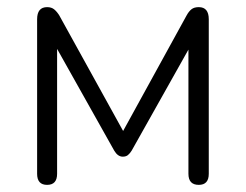

<svg xmlns="http://www.w3.org/2000/svg" viewBox="-20 -512 689 538"><path d="M112 6Q84 6 84 -25V-458Q84 -492 112 -492Q124 -492 131.5 -486Q139 -480 146 -469L325 -145L503 -469Q509 -480 516.5 -486Q524 -492 537 -492Q565 -492 565 -458V-25Q565 6 537 6Q508 6 508 -25V-373L349 -90Q344 -82 338.5 -77.5Q333 -73 324 -73Q310 -73 300 -90L140 -375V-25Q140 6 112 6Z"/></svg>

Font: Chiron GoRound TC L
Style: Regular
Weight: 300
Designer: Ryoko NISHIZUKA 西塚涼子 (kana, bopomofo & ideographs); Paul D. Hunt (Latin, Greek & Cyrillic); Sandoll Communications 산돌커뮤니
Foundry: Adobe
Version: Version 1.000;hotconv 1.1.1;makeotfexe 2.6.0